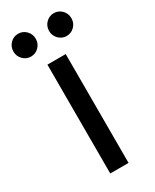

<svg xmlns="http://www.w3.org/2000/svg" viewBox="-212 -712 617 762"><g transform="rotate(-30 96.0 -331.5)"><path d="M54.2 0V-498.8H138.1V0ZM177.9 -558.8Q156.9 -558.8 141.8 -574Q126.7 -589.3 126.7 -610.7Q126.7 -632.8 141.8 -648Q156.9 -663.2 178 -663.2Q199 -663.2 214 -648Q228.9 -632.8 228.9 -610.7Q228.9 -589.3 213.9 -574Q198.8 -558.8 177.9 -558.8ZM14.5 -558.8Q-6.4 -558.8 -21.6 -574Q-36.7 -589.3 -36.7 -610.7Q-36.7 -632.8 -21.7 -648Q-6.8 -663.2 14.4 -663.2Q35.7 -663.2 50.6 -648Q65.6 -632.8 65.6 -610.7Q65.6 -589.3 50.5 -574Q35.5 -558.8 14.5 -558.8Z"/></g></svg>

Font: Russolo 10pt ExtraLight
Style: Regular
Weight: 200
Designer: Micah Stupak-Hahn
Version: Version 1.000